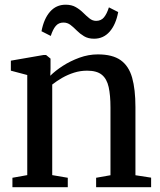

<svg xmlns="http://www.w3.org/2000/svg" viewBox="-20 -776 664 796"><path d="M93 -50V-465L25 -483V-524.5L160.5 -548H171L189.5 -533V-491.5L188.5 -462Q209 -482.5 240.2 -502.8Q271.5 -523 309.2 -536.8Q347 -550.5 385.5 -550.5Q446.5 -550.5 480.2 -526.5Q514 -502.5 527.8 -454Q541.5 -405.5 541.5 -332V-49.5L606.5 -39.5V0H378.5V-39L438 -49.5V-330.5Q438 -381 430.5 -415Q423 -449 402.2 -466Q381.5 -483 341 -483Q313 -483 287 -474.8Q261 -466.5 238.2 -453.5Q215.5 -440.5 196.5 -425.5V-50L261 -39V0H31.5V-39ZM152 -646.5Q162 -698.5 187.5 -727.5Q213 -756.5 252 -756.5Q277 -756.5 294.2 -746.5Q311.5 -736.5 324.8 -723.2Q338 -710 350.8 -699.8Q363.5 -689.5 378.5 -689.5Q399 -689.5 411 -704Q423 -718.5 431.5 -745.5L470 -726Q460.5 -674.5 434.8 -645Q409 -615.5 370 -615.5Q345.5 -615.5 328.5 -625.8Q311.5 -636 298.5 -649.2Q285.5 -662.5 272.5 -672.5Q259.5 -682.5 243 -682.5Q223 -682.5 211 -668.2Q199 -654 190.5 -627Z"/></svg>

Font: Merriweather 60pt
Style: Regular
Weight: 400
Version: Version 2.100